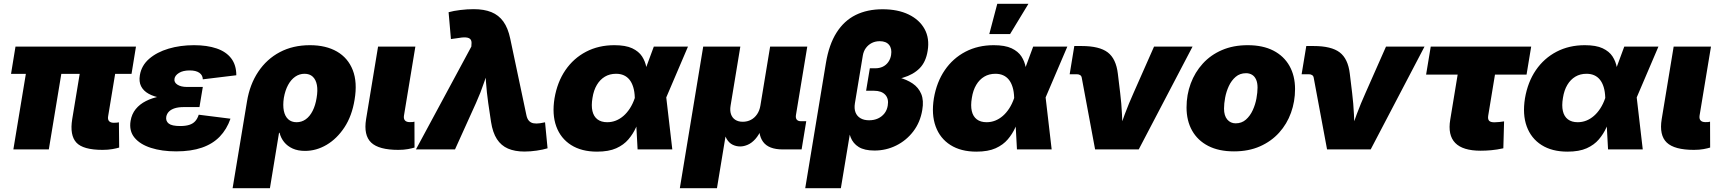

<svg xmlns="http://www.w3.org/2000/svg" viewBox="-20 -786 9064 1010"><path d="M519.5 2.4Q417 2.4 381.6 -36.1Q346.2 -74.7 359.9 -159.2L417 -504.9H603.5L548.8 -174.3Q545.9 -157.7 553.7 -148.9Q561.5 -140.1 579.1 -140.1Q588.4 -140.1 595 -140.9Q601.6 -141.6 605.5 -142.6L606.9 -9.8Q594.7 -5.9 571.5 -1.7Q548.3 2.4 519.5 2.4ZM50.3 0 133.8 -504.9H320.3L236.8 0ZM38.1 -397.5 61.5 -541H695.3L671.9 -397.5Z M906.7 10.3Q831.5 10.3 774.2 -8.1Q716.8 -26.4 687.5 -62Q658.2 -97.7 667 -150.4Q672.9 -186 693.8 -211.9Q714.8 -237.8 747.6 -254.4Q780.3 -271 823.2 -279.3Q866.2 -287.6 916.5 -287.6H1040L1029.3 -222.7H946.3Q918.9 -222.7 899.4 -216.6Q879.9 -210.4 868.7 -199Q857.4 -187.5 854.5 -171.4Q851.1 -149.4 867.4 -136.2Q883.8 -123 927.7 -123Q956.5 -123 975.8 -129.2Q995.1 -135.3 1007.1 -148.7Q1019 -162.1 1025.4 -182.6L1192.4 -161.6Q1172.9 -105.5 1135.7 -67.1Q1098.6 -28.8 1042 -9.3Q985.4 10.3 906.7 10.3ZM913.6 -264.2Q866.2 -264.2 827.4 -271Q788.6 -277.8 761.5 -293Q734.4 -308.1 722.2 -332.3Q710 -356.4 715.8 -390.6Q724.1 -441.4 764.6 -476.6Q805.2 -511.7 866.7 -530Q928.2 -548.3 1000.5 -548.3Q1069.3 -548.3 1119.4 -531.2Q1169.4 -514.2 1196.3 -479Q1223.1 -443.8 1223.1 -390.1L1046.9 -368.7Q1046.4 -390.6 1028.6 -403.1Q1010.7 -415.5 978 -415.5Q942.4 -415.5 921.4 -402.3Q900.4 -389.2 897.9 -371.6Q894.5 -353 913.1 -340.8Q931.6 -328.6 963.9 -328.6H1046.9L1036.1 -264.2Z M1203.6 204.1 1279.3 -252.4Q1293.9 -341.8 1338.4 -408.4Q1382.8 -475.1 1451.9 -511.7Q1521 -548.3 1610.4 -548.3Q1694.3 -548.3 1752.4 -514.9Q1810.5 -481.4 1835.7 -417.2Q1860.8 -353 1845.2 -261.2Q1831.5 -176.3 1792 -116.2Q1752.4 -56.2 1698.2 -24.2Q1644 7.8 1584.5 7.8Q1546.9 7.8 1519.5 -4.6Q1492.2 -17.1 1474.9 -38.3Q1457.5 -59.6 1450.7 -87.4H1447.8L1399.9 204.1ZM1540 -143.1Q1566.9 -143.1 1588.4 -158.4Q1609.9 -173.8 1624.5 -202.6Q1639.2 -231.4 1645.5 -271Q1652.3 -310.5 1647 -338.9Q1641.6 -367.2 1625.2 -382.6Q1608.9 -397.9 1582 -397.9Q1555.2 -397.9 1533 -382.6Q1510.7 -367.2 1495.4 -338.9Q1480 -310.5 1473.1 -271Q1467.3 -231.9 1473.1 -203.1Q1479 -174.3 1496.1 -158.7Q1513.2 -143.1 1540 -143.1Z M2075.2 2.4Q1972.7 2.4 1932.4 -36.1Q1892.1 -74.7 1905.8 -159.2L1968.8 -541H2165L2105 -177.7Q2102.5 -161.1 2110.4 -152.3Q2118.2 -143.6 2135.7 -143.6Q2144.5 -143.6 2150.4 -144Q2156.2 -144.5 2160.2 -146L2160.6 -9.8Q2148.4 -5.9 2126.2 -1.7Q2104 2.4 2075.2 2.4Z M2168 0 2459.5 -541 2460 -551.3Q2462.4 -569.8 2455.1 -578.9Q2447.8 -587.9 2429.9 -589.1Q2412.1 -590.3 2380.9 -584.5L2352.1 -580.6L2339.8 -721.7Q2365.2 -729 2401.6 -733.4Q2438 -737.8 2471.7 -737.8Q2526.4 -737.8 2564.9 -722.2Q2603.5 -706.5 2627.9 -672.6Q2652.3 -638.7 2664.1 -582.5L2749 -180.7Q2752.9 -161.1 2762.5 -150.6Q2772 -140.1 2786.4 -137.5Q2800.8 -134.8 2820.8 -137.7L2847.2 -142.6L2860.4 -5.9Q2836.4 1.5 2803.2 6.3Q2770 11.2 2738.8 11.2Q2688.5 11.2 2652.3 -4.4Q2616.2 -20 2594 -54.2Q2571.8 -88.4 2563 -145L2548.3 -244.1Q2540.5 -298.8 2536.4 -355.5Q2532.2 -412.1 2530.8 -477.5H2569.8Q2546.4 -412.1 2527.6 -355.7Q2508.8 -299.3 2483.9 -244.1L2373.5 0Z M3120.6 11.7Q3039.1 11.7 2984.1 -23.2Q2929.2 -58.1 2906.2 -121.1Q2883.3 -184.1 2897 -269Q2911.6 -354.5 2954.3 -417Q2997.1 -479.5 3063 -513.9Q3128.9 -548.3 3211.9 -548.3Q3271 -548.3 3305.7 -532Q3340.3 -515.6 3357.4 -489.3Q3374.5 -462.9 3380.1 -431.6Q3385.7 -400.4 3386.2 -371.1H3440.9L3484.4 -276.9L3516.6 0H3334L3319.3 -272Q3318.4 -304.2 3311 -327.9Q3303.7 -351.6 3291.3 -366.9Q3278.8 -382.3 3261.2 -390.1Q3243.7 -397.9 3220.7 -397.9Q3187.5 -397.9 3162.1 -382.8Q3136.7 -367.7 3119.9 -339.6Q3103 -311.5 3096.7 -271Q3089.8 -230.5 3096.4 -201.9Q3103 -173.3 3122.8 -158.2Q3142.6 -143.1 3174.3 -143.1Q3198.2 -143.1 3219.7 -151.6Q3241.2 -160.2 3259.8 -176.3Q3278.3 -192.4 3293.5 -215.8Q3308.6 -239.3 3318.8 -269L3419.4 -541H3599.1L3482.9 -269L3408.7 -177.7H3350.6Q3339.8 -147.5 3325 -114.5Q3310.1 -81.5 3285.6 -52.7Q3261.2 -23.9 3221.7 -6.1Q3182.1 11.7 3120.6 11.7Z M3556.2 204.1 3679.2 -541H3874.5L3823.2 -230.5Q3818.8 -204.1 3825.4 -185.1Q3832 -166 3847.9 -155.8Q3863.8 -145.5 3887.2 -145.5Q3911.1 -145.5 3930.4 -155.8Q3949.7 -166 3962.6 -185.1Q3975.6 -204.1 3980 -230.5L4031.2 -541H4226.6L4167 -180.7Q4164.6 -165.5 4171.1 -157Q4177.7 -148.4 4192.9 -148.4H4221.2L4196.8 0H4097.2Q4023.4 0 3994.1 -40Q3964.8 -80.1 3977.1 -154.3L3985.4 -203.6H4012.7Q4003.9 -148.9 3988.3 -112.5Q3972.7 -76.2 3953.6 -54.9Q3934.6 -33.7 3913.8 -24.7Q3893.1 -15.6 3873.5 -15.6Q3852.5 -15.6 3834 -24.7Q3815.4 -33.7 3802.7 -54.9Q3790 -76.2 3786.4 -112.5Q3782.7 -148.9 3791.5 -203.6H3818.8L3751.5 204.1Z M4215.8 204.1 4324.7 -454.6Q4340.8 -551.8 4380.6 -614.5Q4420.4 -677.2 4481.4 -707.3Q4542.5 -737.3 4622.6 -737.3Q4703.1 -737.3 4760 -709.7Q4816.9 -682.1 4843.8 -633.1Q4870.6 -584 4859.9 -519Q4850.6 -460 4817.6 -426.8Q4784.7 -393.6 4730.5 -377.4Q4676.3 -361.3 4602.1 -353L4609.4 -397Q4661.6 -391.1 4705.8 -379.4Q4750 -367.7 4781 -346.7Q4812 -325.7 4826.2 -291.5Q4840.3 -257.3 4831.5 -207Q4820.8 -142.6 4784.2 -94.7Q4747.6 -46.9 4694.3 -20.5Q4641.1 5.9 4580.1 5.9Q4527.3 5.9 4497.3 -12.7Q4467.3 -31.2 4454.6 -64.2Q4441.9 -97.2 4440.9 -139.6H4460.4L4403.3 204.1ZM4551.8 -153.3Q4578.1 -153.3 4598.6 -162.8Q4619.1 -172.4 4632.6 -189.5Q4646 -206.5 4649.9 -230.5Q4656.2 -266.6 4636.7 -287.6Q4617.2 -308.6 4577.6 -308.6H4536.1L4555.7 -426.8H4584Q4606.4 -426.8 4623.8 -435.1Q4641.1 -443.4 4652.6 -459.5Q4664.1 -475.6 4667.5 -496.6Q4672.9 -530.3 4657 -549.8Q4641.1 -569.3 4607.9 -569.3Q4584.5 -569.3 4565.9 -559.8Q4547.4 -550.3 4534.9 -533.4Q4522.5 -516.6 4518.6 -492.7L4477.1 -242.2Q4472.7 -214.8 4480.2 -195.1Q4487.8 -175.3 4506.1 -164.3Q4524.4 -153.3 4551.8 -153.3Z M5116.2 11.7Q5034.7 11.7 4979.7 -23.2Q4924.8 -58.1 4901.9 -121.1Q4878.9 -184.1 4892.6 -269Q4907.2 -354.5 4950 -417Q4992.7 -479.5 5058.6 -513.9Q5124.5 -548.3 5207.5 -548.3Q5266.6 -548.3 5301.3 -532Q5335.9 -515.6 5353 -489.3Q5370.1 -462.9 5375.7 -431.6Q5381.3 -400.4 5381.8 -371.1H5436.5L5480 -276.9L5512.2 0H5329.6L5314.9 -272Q5314 -304.2 5306.6 -327.9Q5299.3 -351.6 5286.9 -366.9Q5274.4 -382.3 5256.8 -390.1Q5239.3 -397.9 5216.3 -397.9Q5183.1 -397.9 5157.7 -382.8Q5132.3 -367.7 5115.5 -339.6Q5098.6 -311.5 5092.3 -271Q5085.4 -230.5 5092 -201.9Q5098.6 -173.3 5118.4 -158.2Q5138.2 -143.1 5169.9 -143.1Q5193.8 -143.1 5215.3 -151.6Q5236.8 -160.2 5255.4 -176.3Q5273.9 -192.4 5289.1 -215.8Q5304.2 -239.3 5314.5 -269L5415 -541H5594.7L5478.5 -269L5404.3 -177.7H5346.2Q5335.4 -147.5 5320.6 -114.5Q5305.7 -81.5 5281.2 -52.7Q5256.8 -23.9 5217.3 -6.1Q5177.7 11.7 5116.2 11.7ZM5184.1 -606.9 5226.1 -766.1H5390.1L5293.5 -606.9Z M5740.7 0 5670.4 -377.4Q5668.9 -386.2 5662.1 -390.9Q5655.3 -395.5 5644 -395.5H5606.9L5631.3 -543.9H5669.9Q5763.2 -543.9 5807.1 -510.5Q5851.1 -477.1 5860.4 -397.9L5872.6 -296.9Q5879.4 -241.7 5882.1 -184.8Q5884.8 -127.9 5886.2 -63H5853Q5875.5 -127.9 5896.7 -184.8Q5918 -241.7 5942.9 -296.9L6050.8 -541H6253.4L5970.2 0Z M6471.2 10.3Q6391.6 10.3 6335.9 -18.3Q6280.3 -46.9 6251 -98.9Q6221.7 -150.9 6221.7 -220.7Q6221.7 -287.6 6243.7 -346.7Q6265.6 -405.8 6307.1 -451.4Q6348.6 -497.1 6408.2 -522.7Q6467.8 -548.3 6543.5 -548.3Q6623 -548.3 6678.5 -519.8Q6733.9 -491.2 6763.2 -439.2Q6792.5 -387.2 6792.5 -317.4Q6792.5 -252 6771.2 -192.9Q6750 -133.8 6708.7 -88.1Q6667.5 -42.5 6607.9 -16.1Q6548.3 10.3 6471.2 10.3ZM6480 -137.2Q6511.7 -137.2 6533.9 -156.7Q6556.2 -176.3 6569.8 -206.1Q6583.5 -235.8 6589.4 -268.1Q6595.2 -300.3 6595.2 -325.2Q6595.2 -350.6 6587.6 -367.4Q6580.1 -384.3 6566.4 -392.6Q6552.7 -400.9 6534.7 -400.9Q6502.4 -400.9 6480.2 -381.8Q6458 -362.8 6444.3 -333.5Q6430.7 -304.2 6424.8 -272.5Q6418.9 -240.7 6418.9 -214.8Q6418.9 -177.2 6436 -157.2Q6453.1 -137.2 6480 -137.2Z M6960.9 0 6890.6 -377.4Q6889.2 -386.2 6882.3 -390.9Q6875.5 -395.5 6864.3 -395.5H6827.1L6851.6 -543.9H6890.1Q6983.4 -543.9 7027.3 -510.5Q7071.3 -477.1 7080.6 -397.9L7092.8 -296.9Q7099.6 -241.7 7102.3 -184.8Q7105 -127.9 7106.4 -63H7073.2Q7095.7 -127.9 7116.9 -184.8Q7138.2 -241.7 7163.1 -296.9L7271 -541H7473.6L7190.4 0Z M7768.6 6.8Q7674.8 6.8 7635 -34.2Q7595.2 -75.2 7608.9 -156.7L7647.9 -393.6H7481.9L7506.3 -541H8034.7L8010.3 -393.6H7844.2L7808.6 -177.7Q7805.7 -159.7 7813 -151.1Q7820.3 -142.6 7841.3 -142.6Q7851.1 -142.6 7867.9 -144.3Q7884.8 -146 7892.1 -147.5L7888.2 -5.9Q7854.5 1.5 7824.7 4.2Q7794.9 6.8 7768.6 6.8Z M8225.6 11.7Q8144 11.7 8089.1 -23.2Q8034.2 -58.1 8011.2 -121.1Q7988.3 -184.1 8002 -269Q8016.6 -354.5 8059.3 -417Q8102.1 -479.5 8168 -513.9Q8233.9 -548.3 8316.9 -548.3Q8376 -548.3 8410.6 -532Q8445.3 -515.6 8462.4 -489.3Q8479.5 -462.9 8485.1 -431.6Q8490.7 -400.4 8491.2 -371.1H8545.9L8589.4 -276.9L8621.6 0H8439L8424.3 -272Q8423.3 -304.2 8416 -327.9Q8408.7 -351.6 8396.2 -366.9Q8383.8 -382.3 8366.2 -390.1Q8348.6 -397.9 8325.7 -397.9Q8292.5 -397.9 8267.1 -382.8Q8241.7 -367.7 8224.9 -339.6Q8208 -311.5 8201.7 -271Q8194.8 -230.5 8201.4 -201.9Q8208 -173.3 8227.8 -158.2Q8247.6 -143.1 8279.3 -143.1Q8303.2 -143.1 8324.7 -151.6Q8346.2 -160.2 8364.7 -176.3Q8383.3 -192.4 8398.4 -215.8Q8413.6 -239.3 8423.8 -269L8524.4 -541H8704.1L8587.9 -269L8513.7 -177.7H8455.6Q8444.8 -147.5 8429.9 -114.5Q8415 -81.5 8390.6 -52.7Q8366.2 -23.9 8326.7 -6.1Q8287.1 11.7 8225.6 11.7Z M8890.6 2.4Q8788.1 2.4 8747.8 -36.1Q8707.5 -74.7 8721.2 -159.2L8784.2 -541H8980.5L8920.4 -177.7Q8918 -161.1 8925.8 -152.3Q8933.6 -143.6 8951.2 -143.6Q8960 -143.6 8965.8 -144Q8971.7 -144.5 8975.6 -146L8976.1 -9.8Q8963.9 -5.9 8941.7 -1.7Q8919.4 2.4 8890.6 2.4Z"/></svg>

Font: Inter 17pt Black
Style: Italic
Weight: 900
Italic angle: -9.3988°
Version: Version 4.001;git-66647c0bb